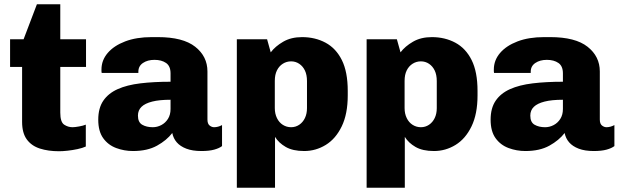

<svg xmlns="http://www.w3.org/2000/svg" viewBox="-20 -694 2897 895"><path d="M255 11Q205 11 166 -1.5Q127 -14 105 -44Q83 -74 83 -126V-382H27V-511H90L152 -674H261V-511H381V-382H261V-169Q261 -125 279 -113Q297 -101 318 -101Q329 -101 348.5 -104.5Q368 -108 380 -113V-11Q365 -4 341.5 1Q318 6 295 8.5Q272 11 255 11Z M600 10Q559 10 521.5 -4Q484 -18 461 -50Q438 -82 438 -136Q438 -190 461.5 -224.5Q485 -259 528.5 -278.5Q572 -298 634.5 -305.5Q697 -313 775 -313V-352Q775 -386 754 -400.5Q733 -415 700 -415Q668 -415 646.5 -400.5Q625 -386 625 -360V-354H454Q453 -357 453 -361.5Q453 -366 453 -370Q453 -413 482 -447Q511 -481 563.5 -501Q616 -521 687 -521H716Q833 -521 890 -476Q947 -431 947 -361V-137Q947 -117 957 -109Q967 -101 978 -101Q987 -101 996.5 -103.5Q1006 -106 1015 -111V-13Q1002 -3 978.5 3.5Q955 10 919 10Q877 10 848.5 -1Q820 -12 804 -30.5Q788 -49 783 -74Q757 -40 712 -15Q667 10 600 10ZM692 -101Q713 -101 732 -111Q751 -121 763 -140Q775 -159 775 -186V-229Q723 -229 689.5 -220.5Q656 -212 639.5 -196Q623 -180 623 -155Q623 -124 643 -112.5Q663 -101 692 -101Z M1084 181V-511H1225L1242 -450Q1263 -478 1300 -499.5Q1337 -521 1388 -521Q1449 -521 1497.5 -495Q1546 -469 1573.5 -414Q1601 -359 1601 -270V-249Q1601 -163 1573 -105Q1545 -47 1498.5 -18.5Q1452 10 1398 10Q1345 10 1312 -9Q1279 -28 1262 -56V181ZM1337 -101Q1358 -101 1375 -112.5Q1392 -124 1401.5 -144Q1411 -164 1411 -190V-316Q1411 -345 1401.5 -365Q1392 -385 1375 -396.5Q1358 -408 1337 -408Q1316 -408 1298.5 -397Q1281 -386 1271 -366Q1261 -346 1261 -317V-190Q1261 -164 1271 -143.5Q1281 -123 1298.5 -112Q1316 -101 1337 -101Z M1689 181V-511H1830L1847 -450Q1868 -478 1905 -499.5Q1942 -521 1993 -521Q2054 -521 2102.5 -495Q2151 -469 2178.5 -414Q2206 -359 2206 -270V-249Q2206 -163 2178 -105Q2150 -47 2103.5 -18.5Q2057 10 2003 10Q1950 10 1917 -9Q1884 -28 1867 -56V181ZM1942 -101Q1963 -101 1980 -112.5Q1997 -124 2006.5 -144Q2016 -164 2016 -190V-316Q2016 -345 2006.5 -365Q1997 -385 1980 -396.5Q1963 -408 1942 -408Q1921 -408 1903.5 -397Q1886 -386 1876 -366Q1866 -346 1866 -317V-190Q1866 -164 1876 -143.5Q1886 -123 1903.5 -112Q1921 -101 1942 -101Z M2429 10Q2388 10 2350.5 -4Q2313 -18 2290 -50Q2267 -82 2267 -136Q2267 -190 2290.5 -224.5Q2314 -259 2357.5 -278.5Q2401 -298 2463.5 -305.5Q2526 -313 2604 -313V-352Q2604 -386 2583 -400.5Q2562 -415 2529 -415Q2497 -415 2475.5 -400.5Q2454 -386 2454 -360V-354H2283Q2282 -357 2282 -361.5Q2282 -366 2282 -370Q2282 -413 2311 -447Q2340 -481 2392.5 -501Q2445 -521 2516 -521H2545Q2662 -521 2719 -476Q2776 -431 2776 -361V-137Q2776 -117 2786 -109Q2796 -101 2807 -101Q2816 -101 2825.5 -103.5Q2835 -106 2844 -111V-13Q2831 -3 2807.5 3.5Q2784 10 2748 10Q2706 10 2677.5 -1Q2649 -12 2633 -30.5Q2617 -49 2612 -74Q2586 -40 2541 -15Q2496 10 2429 10ZM2521 -101Q2542 -101 2561 -111Q2580 -121 2592 -140Q2604 -159 2604 -186V-229Q2552 -229 2518.5 -220.5Q2485 -212 2468.5 -196Q2452 -180 2452 -155Q2452 -124 2472 -112.5Q2492 -101 2521 -101Z"/></svg>

Font: Chivo Medium ExtraBold
Style: Regular
Weight: 800
Version: Version 2.002